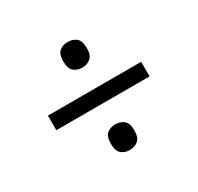

<svg xmlns="http://www.w3.org/2000/svg" viewBox="-114 -740 787 765"><g transform="rotate(-30 279.5 -357.5)"><path d="M65 -324V-391H494V-324ZM280 -109Q257 -109 241.5 -122Q226 -135 226 -168Q226 -202 241.5 -214.5Q257 -227 280 -227Q302 -227 318 -214.5Q334 -202 334 -168Q334 -135 318 -122Q302 -109 280 -109ZM280 -488Q257 -488 241.5 -501Q226 -514 226 -547Q226 -581 241.5 -593.5Q257 -606 280 -606Q302 -606 318 -593.5Q334 -581 334 -547Q334 -514 318 -501Q302 -488 280 -488Z"/></g></svg>

Font: Noto Naskh Arabic SemiBold
Style: Regular
Weight: 600
Designer: Monotype Design Team, David Williams, Mohamad Dakak and Nizar Qandah
Foundry: Monotype Imaging Inc.
Version: Version 2.016